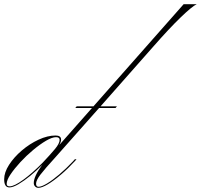

<svg xmlns="http://www.w3.org/2000/svg" viewBox="-63 -894 964 921"><path d="M-18 5Q-43 5 -43 -34Q-43 -67 -19.5 -103.5Q4 -140 41.5 -172Q79 -204 122 -224Q165 -244 204 -244Q230 -244 230 -224Q230 -213 221 -198L373 -370L818 -874H881Q859 -864 804 -811Q749 -758 671 -669L407 -370L205 -142Q152 -84 131 -56.5Q110 -29 110 -13Q110 2 122 2Q136 2 162 -13.5Q188 -29 221 -57Q254 -85 287 -120L296 -130H304L297 -122Q264 -86 229.5 -56.5Q195 -27 166.5 -10Q138 7 121 7Q112 7 105.5 0.5Q99 -6 99 -16Q99 -48 140 -104Q112 -75 82 -50.5Q52 -26 25.5 -10.5Q-1 5 -18 5ZM-17 0Q5 0 49 -32Q93 -64 142 -114Q178 -152 200.5 -179Q223 -206 223 -223Q223 -236 206 -236Q187 -236 158 -219Q129 -202 96 -174.5Q63 -147 34.5 -116Q6 -85 -12.5 -57.5Q-31 -30 -31 -12Q-31 0 -17 0ZM298 -376 305 -384H498L491 -376Z"/></svg>

Font: Ballet 72pt
Style: Regular
Weight: 400
Designer: Maximiliano R. Sproviero
Foundry: Omnibus-Type
Version: Version 1.100; ttfautohint (v1.8.3)